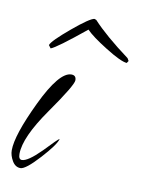

<svg xmlns="http://www.w3.org/2000/svg" viewBox="-58 -454 383 513"><g transform="rotate(10 133.5 -197.5)"><path d="M267 -316 263 -310Q247 -311 204.5 -337.5Q162 -364 147 -380Q71 -318 56 -313L50 -321Q54 -333 100 -371.5Q146 -410 158 -411L163 -409Q197 -372 263 -323ZM123 -254Q136 -254 136 -240.5Q136 -227 79.5 -146.5Q23 -66 23 -21Q23 -6 32 -6Q48 -6 83 -41Q118 -78 122 -79Q118 -63 82 -23.5Q46 16 32 16Q18 16 9.5 1.5Q1 -13 1 -27Q1 -68 45.5 -161Q90 -254 123 -254Z"/></g></svg>

Font: Ruthie
Style: Regular
Weight: 400
Designer: Robert E. Leuschke
Foundry: Robert E. Leuschke
Version: Version 1.003